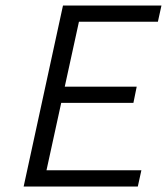

<svg xmlns="http://www.w3.org/2000/svg" viewBox="-20 -678 607 698"><path d="M481 0H66L209 -658H567L554 -599H267L149 -59H494ZM155 -304 168 -363H477L465 -304Z"/></svg>

Font: Ysabeau Infant
Style: Italic
Weight: 400
Italic angle: -12°
Designer: Christian Thalmann (Catharsis Fonts)
Version: Version 2.001;gftools[0.9.30]; featfreeze: ss01,ss02,lnum